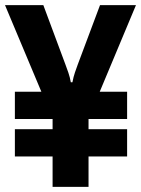

<svg xmlns="http://www.w3.org/2000/svg" viewBox="-25 -731 552 751"><path d="M33.2 -119.1H472.2V-225.6H33.2ZM33.2 -265.6H472.2V-372.1H300.3L280.8 -307.1H230.5L208.5 -372.1H33.2ZM180.7 0H321.3V-267.6L506.8 -710.9H366.2L279.3 -479Q273.9 -464.8 268.1 -447.5Q262.2 -430.2 258.3 -409.2H252Q248.5 -429.2 242.4 -446.8Q236.3 -464.4 231 -478.5L144.5 -710.9H-5.4L180.7 -267.6Z"/></svg>

Font: Roboto Flex Super Cond Bold
Style: Regular
Weight: 700
Width: 3
Designer: Berlow after Robertson
Foundry: Google
Version: Version 3.000